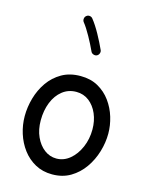

<svg xmlns="http://www.w3.org/2000/svg" viewBox="-133 -955 831 1075"><g transform="rotate(15 283.0 -417.5)"><path d="M289.1 -534.7Q347.7 -534.7 391.1 -510.3Q434.6 -485.8 463.6 -445.8Q492.7 -405.8 507.1 -357.9Q521.5 -310.1 521.5 -262.7Q521.5 -210.9 505.6 -157.7Q489.7 -104.5 458.5 -60.1Q427.2 -15.6 381.6 11.5Q335.9 38.6 275.9 38.6Q220.7 38.6 177.5 14.9Q134.3 -8.8 104.5 -48.6Q74.7 -88.4 59.3 -137.5Q43.9 -186.5 43.9 -237.3Q43.9 -289.6 58.8 -342Q73.7 -394.5 104 -438Q134.3 -481.4 180.4 -508.1Q226.6 -534.7 289.1 -534.7ZM289.1 -442.9Q242.7 -442.9 208.3 -415.5Q173.8 -388.2 155.3 -341.6Q136.7 -294.9 136.7 -237.3Q136.7 -184.1 155.5 -142.6Q174.3 -101.1 205.8 -77.1Q237.3 -53.2 275.9 -53.2Q318.4 -53.2 353.3 -82Q388.2 -110.8 408.9 -158.7Q429.7 -206.5 429.7 -262.7Q429.7 -312 412.1 -353Q394.5 -394 362.8 -418.5Q331.1 -442.9 289.1 -442.9ZM231.9 -867.2Q240.2 -874 251 -872.6Q261.7 -871.1 268.1 -862.8Q292 -833 316.7 -788.3Q341.3 -743.7 358.9 -704.6Q363.3 -695.3 359.4 -684.8Q355.5 -674.3 345.7 -669.9Q336.4 -666 325.9 -669.9Q315.4 -673.8 311.5 -683.1Q294.9 -719.7 271 -762.7Q247.1 -805.7 227.1 -830.6Q220.7 -838.9 222.2 -849.9Q223.6 -860.8 231.9 -867.2Z"/></g></svg>

Font: Mikhak-DS2-FD Medium
Style: Regular
Weight: 500
Designer: Amin Abedi
Version: Version 3.4